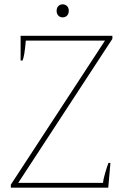

<svg xmlns="http://www.w3.org/2000/svg" viewBox="-20 -865 578 885"><path d="M241 -815Q241 -829 249 -837Q257 -845 269 -845Q281 -845 289 -837Q297 -829 297 -815Q297 -801 289 -793Q281 -785 269 -785Q257 -785 249 -793Q241 -801 241 -815ZM30 -14 464 -678H99Q93 -606 84 -586H75V-700H498V-686L64 -22H455Q456 -38 465 -68.5Q474 -99 480 -114H489L479 0H30Z"/></svg>

Font: Trirong Thin
Style: Regular
Weight: 250
Designer: Katatrad Team
Foundry: CadsonDemak
Version: Version 1.001